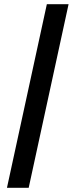

<svg xmlns="http://www.w3.org/2000/svg" viewBox="-20 -730 376 910"><path d="M13 160 202 -710H305L116 160Z"/></svg>

Font: Source Sans 3 ExtraBold
Style: Regular
Weight: 800
Designer: Paul D. Hunt
Foundry: Adobe
Version: Version 3.052;hotconv 1.1.0;makeotfexe 2.6.0